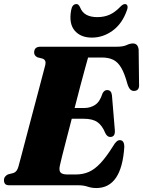

<svg xmlns="http://www.w3.org/2000/svg" viewBox="-30 -936 723 970"><path d="M365.5 0H17.5Q1.5 0 -4.2 -7Q-10 -14 -10 -25.5Q-10 -36.5 -3.8 -44Q2.5 -51.5 10.5 -55L38 -62Q56 -68 63 -94Q67.5 -110 78 -149.8Q88.5 -189.5 102.5 -243Q116.5 -296.5 131.8 -354Q147 -411.5 161 -464Q175 -516.5 185 -555.2Q195 -594 199 -608.5Q204.5 -633 184.5 -640L159 -646.5Q142.5 -655 142.5 -670.5Q142.5 -700 174.5 -700H560.5Q592 -700 609.5 -708.2Q627 -716.5 641.5 -716.5Q667 -716.5 670.5 -685L672.5 -512.5Q675.5 -480.5 652 -477Q639.5 -475 630.2 -482.2Q621 -489.5 614 -511Q599.5 -564.5 582.5 -593.5Q565.5 -622.5 542 -634Q518.5 -645.5 484 -645.5H415Q411.5 -633.5 401 -595.2Q390.5 -557 376.2 -503.2Q362 -449.5 347 -390.5H397.5Q426 -390.5 450.2 -406Q474.5 -421.5 487.5 -463Q496 -481 511 -481Q532.5 -481 535.5 -455L550 -280.5Q553.5 -244.5 527.5 -244Q512 -243.5 502 -263.5Q486.5 -302 462.2 -319Q438 -336 393.5 -336H332.5Q318 -280 305 -230Q292 -180 283.2 -145Q274.5 -110 272.5 -99.5Q267 -75.5 275.5 -65Q284 -54.5 311.5 -54.5H352Q389 -54.5 418.8 -67.5Q448.5 -80.5 477.8 -111.8Q507 -143 541.5 -198Q558.5 -228 575 -228Q598 -228 598 -193.5Q584.5 14 456.5 14Q433.5 14 412.8 7Q392 0 365.5 0ZM461 -849.5Q496.5 -849.5 523.8 -861.8Q551 -874 576 -900Q590.5 -915.5 601 -915.5Q610.5 -915.5 613.5 -907Q616.5 -898.5 611.5 -885Q588 -817 539.5 -781.5Q491 -746 434 -746Q377.5 -746 347.2 -781.5Q317 -817 329.5 -885Q335 -915.5 356.5 -915.5Q367 -915.5 374 -900Q385 -872.5 407 -861Q429 -849.5 461 -849.5Z"/></svg>

Font: Fraunces 144pt Soft Black
Style: Italic
Weight: 900
Italic angle: -16°
Version: Version 1.000;[b76b70a41]